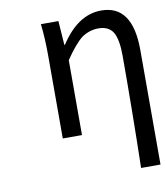

<svg xmlns="http://www.w3.org/2000/svg" viewBox="-84 -627 772 896"><g transform="rotate(-10 302.0 -179.0)"><path d="M604 199H512Q518 -66 518 -332Q518 -408 498 -443Q477 -477 429 -477Q385 -477 348 -451Q314 -424 267 -355V0H176V-394Q176 -474 168 -543H251L259 -429H262Q345 -557 456 -557Q604 -557 604 -344Z"/></g></svg>

Font: Source Han Sans Regular
Style: Regular
Weight: 400
Designer: Ryoko NISHIZUKA  (kana & ideographs); Paul D. Hunt (Latin, Greek & Cyrillic); Wenlong ZHANG  (bopomofo); Sandoll Communi
Foundry: Adobe Systems Incorporated
Version: Version 1.00 January 18, 2024, initial release